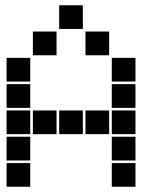

<svg xmlns="http://www.w3.org/2000/svg" viewBox="-20 -715 640 730"><path d="M206 -695Q205 -695 205 -695Q205 -695 205 -694V-606Q205 -605 205 -605Q205 -605 206 -605H294Q295 -605 295 -605Q295 -605 295 -606V-694Q295 -695 295 -695Q295 -695 294 -695ZM106 -595Q105 -595 105 -595Q105 -595 105 -594V-506Q105 -505 105 -505Q105 -505 106 -505H194Q195 -505 195 -505Q195 -505 195 -506V-594Q195 -595 195 -595Q195 -595 194 -595ZM306 -595Q305 -595 305 -595Q305 -595 305 -594V-506Q305 -505 305 -505Q305 -505 306 -505H394Q395 -505 395 -505Q395 -505 395 -506V-594Q395 -595 395 -595Q395 -595 394 -595ZM6 -495Q5 -495 5 -495Q5 -495 5 -494V-406Q5 -405 5 -405Q5 -405 6 -405H94Q95 -405 95 -405Q95 -405 95 -406V-494Q95 -495 95 -495Q95 -495 94 -495ZM406 -495Q405 -495 405 -495Q405 -495 405 -494V-406Q405 -405 405 -405Q405 -405 406 -405H494Q495 -405 495 -405Q495 -405 495 -406V-494Q495 -495 495 -495Q495 -495 494 -495ZM6 -395Q5 -395 5 -395Q5 -395 5 -394V-306Q5 -305 5 -305Q5 -305 6 -305H94Q95 -305 95 -305Q95 -305 95 -306V-394Q95 -395 95 -395Q95 -395 94 -395ZM406 -395Q405 -395 405 -395Q405 -395 405 -394V-306Q405 -305 405 -305Q405 -305 406 -305H494Q495 -305 495 -305Q495 -305 495 -306V-394Q495 -395 495 -395Q495 -395 494 -395ZM6 -295Q5 -295 5 -295Q5 -295 5 -294V-206Q5 -205 5 -205Q5 -205 6 -205H94Q95 -205 95 -205Q95 -205 95 -206V-294Q95 -295 95 -295Q95 -295 94 -295ZM106 -295Q105 -295 105 -295Q105 -295 105 -294V-206Q105 -205 105 -205Q105 -205 106 -205H194Q195 -205 195 -205Q195 -205 195 -206V-294Q195 -295 195 -295Q195 -295 194 -295ZM206 -295Q205 -295 205 -295Q205 -295 205 -294V-206Q205 -205 205 -205Q205 -205 206 -205H294Q295 -205 295 -205Q295 -205 295 -206V-294Q295 -295 295 -295Q295 -295 294 -295ZM306 -295Q305 -295 305 -295Q305 -295 305 -294V-206Q305 -205 305 -205Q305 -205 306 -205H394Q395 -205 395 -205Q395 -205 395 -206V-294Q395 -295 395 -295Q395 -295 394 -295ZM406 -295Q405 -295 405 -295Q405 -295 405 -294V-206Q405 -205 405 -205Q405 -205 406 -205H494Q495 -205 495 -205Q495 -205 495 -206V-294Q495 -295 495 -295Q495 -295 494 -295ZM6 -195Q5 -195 5 -195Q5 -195 5 -194V-106Q5 -105 5 -105Q5 -105 6 -105H94Q95 -105 95 -105Q95 -105 95 -106V-194Q95 -195 95 -195Q95 -195 94 -195ZM406 -195Q405 -195 405 -195Q405 -195 405 -194V-106Q405 -105 405 -105Q405 -105 406 -105H494Q495 -105 495 -105Q495 -105 495 -106V-194Q495 -195 495 -195Q495 -195 494 -195ZM6 -95Q5 -95 5 -95Q5 -95 5 -94V-6Q5 -5 5 -5Q5 -5 6 -5H94Q95 -5 95 -5Q95 -5 95 -6V-94Q95 -95 95 -95Q95 -95 94 -95ZM406 -95Q405 -95 405 -95Q405 -95 405 -94V-6Q405 -5 405 -5Q405 -5 406 -5H494Q495 -5 495 -5Q495 -5 495 -6V-94Q495 -95 495 -95Q495 -95 494 -95Z"/></svg>

Font: Doto Black
Style: Regular
Weight: 900
Version: Version 1.000